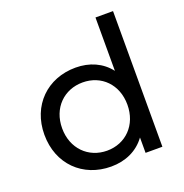

<svg xmlns="http://www.w3.org/2000/svg" viewBox="-133 -862 948 987"><g transform="rotate(-20 341.0 -368.0)"><path d="M310 6C389 6 456 -25 499 -84V0H591V-742H495V-450C452 -506 386 -535 310 -535C155 -535 42 -425 42 -265C42 -104 155 6 310 6ZM318 -451C420 -451 496 -376 496 -265C496 -154 420 -78 318 -78C216 -78 139 -154 139 -265C139 -376 216 -451 318 -451Z"/></g></svg>

Font: Malon Grotesk Med
Style: Regular
Weight: 500
Designer: Julieta Ulanovsky
Foundry: Julieta Ulanovsky
Version: Version 7.200